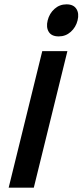

<svg xmlns="http://www.w3.org/2000/svg" viewBox="-20 -866 381 886"><path d="M338 -772Q330 -740 306.5 -719Q283 -698 251 -698Q218 -698 205 -719Q192 -740 200 -772Q208 -804 231.5 -825Q255 -846 287 -846Q319 -846 332.5 -825Q346 -804 338 -772ZM136 0H20L175 -630H291Z"/></svg>

Font: TypoPRO Sinkin Sans
Style: 500 Medium Italic
Weight: 500
Italic angle: -112°
Designer: Keith Bates
Foundry: K-Type
Version: Sinkin Sans (version 1.0)  by Keith Bates   •   © 2014   www